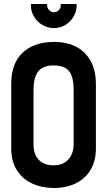

<svg xmlns="http://www.w3.org/2000/svg" viewBox="-20 -926 535 957"><path d="M36 -508V-186Q36 -121 64.5 -77Q93 -33 141 -11Q189 11 248 11Q311 11 358.5 -12.5Q406 -36 432 -80.5Q458 -125 458 -186V-507Q458 -605 403 -661Q348 -717 249 -717Q150 -717 93 -663.5Q36 -610 36 -508ZM147 -206V-476Q147 -519 157.5 -546.5Q168 -574 190 -587Q212 -600 247 -600Q285 -600 307 -586.5Q329 -573 338 -546Q347 -519 347 -476V-207Q347 -176 335 -152Q323 -128 301 -115Q279 -102 247 -102Q215 -102 192.5 -114.5Q170 -127 158.5 -150.5Q147 -174 147 -206ZM362 -906H283V-899Q283 -886 273 -875.5Q263 -865 249 -865Q235 -865 225 -875.5Q215 -886 215 -899V-906H134V-899Q134 -869 149.5 -843Q165 -817 191.5 -801.5Q218 -786 249 -786Q280 -786 305.5 -801.5Q331 -817 346.5 -843Q362 -869 362 -899Z"/></svg>

Font: Advent Pro
Style: Regular
Weight: 400
Designer: VivaRado, Andreas Kalpakidis
Foundry: VivaRado, Andreas Kalpakidis
Version: Version 3.000